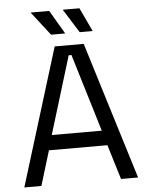

<svg xmlns="http://www.w3.org/2000/svg" viewBox="-59 -929 732 975"><g transform="rotate(-5 307.0 -441.0)"><path d="M112 0H25L241 -700H389L605 0H518L464 -177H166ZM308 -649 187 -253H442L322 -649ZM300 -761H228L134 -882H229ZM440 -761H374L298 -882H383Z"/></g></svg>

Font: Rilu
Style: Regular
Weight: 500
Designer: Alí Sinisterra
Foundry: Alí Sinisterra
Version: 0.1